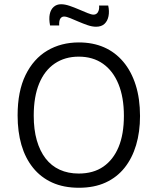

<svg xmlns="http://www.w3.org/2000/svg" viewBox="-20 -872 743 905"><path d="M352 13Q280 13 226 -11.5Q172 -36 135.5 -81.5Q99 -127 81 -189Q63 -251 63 -328Q63 -442 100.5 -518.5Q138 -595 203 -633.5Q268 -672 352 -672Q418 -672 470.5 -649Q523 -626 561 -581Q599 -536 619.5 -471.5Q640 -407 640 -325Q640 -250 621.5 -188Q603 -126 567 -81Q531 -36 477.5 -11.5Q424 13 352 13ZM351 -54Q420 -54 467 -86.5Q514 -119 539 -179Q564 -239 564 -326Q564 -413 538.5 -475.5Q513 -538 465.5 -571.5Q418 -605 351 -605Q286 -605 238 -572.5Q190 -540 164.5 -478Q139 -416 139 -327Q139 -261 153.5 -210.5Q168 -160 195 -125Q222 -90 261.5 -72Q301 -54 351 -54ZM433 -746Q414 -746 392.5 -753.5Q371 -761 350 -770Q329 -779 311 -786.5Q293 -794 282 -794Q271 -794 264.5 -784.5Q258 -775 259 -752H216Q210 -783 214.5 -805Q219 -827 233 -839.5Q247 -852 268 -852Q286 -852 308 -844.5Q330 -837 352 -827.5Q374 -818 392.5 -810.5Q411 -803 421 -803Q435 -803 442 -815.5Q449 -828 447 -846H490Q496 -819 491.5 -796Q487 -773 472.5 -759.5Q458 -746 433 -746Z"/></svg>

Font: Bricolage Grotesque 24pt Light
Style: Regular
Weight: 300
Designer: Mathieu Triay
Foundry: Atelier Triay
Version: Version 1.001;gftools[0.9.33.dev8+g029e19f]